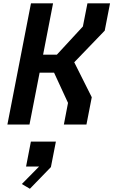

<svg xmlns="http://www.w3.org/2000/svg" viewBox="-20 -750 682 1156"><path d="M364.5 0H500.5L532.5 -164.5L427 -375L610.5 -565.5L642.5 -730H506.5L479 -590.5L322.5 -421H239.5L299.5 -730H166.5L24.5 0H157.5L218.5 -312.5H305.5L389.5 -130.5ZM111.5 358 160 386.5 286.5 256 316.5 102.5H166L137 252.5H215.5Z"/></svg>

Font: Monaspace Krypton SemiBold
Style: Italic
Weight: 600
Italic angle: -11°
Designer: Riley Cran & the Lettermatic Team
Foundry: Lettermatic
Version: Version 1.101 (Monaspace Krypton)